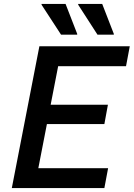

<svg xmlns="http://www.w3.org/2000/svg" viewBox="-20 -955 679 975"><path d="M40 0 180 -720H295L155 0ZM118 0 137 -101H529L510 0ZM184 -325 203 -423H528L510 -325ZM239 -619 258 -720H639L620 -619ZM290 -779 191 -931V-935H313L372 -783V-779ZM475 -779 377 -931V-935H499L558 -783V-779Z"/></svg>

Font: Kufam Medium
Style: Italic
Weight: 500
Italic angle: -11°
Designer: Artur Schmal
Foundry: Original Type
Version: Version 1.301; ttfautohint (v1.8.3)